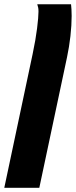

<svg xmlns="http://www.w3.org/2000/svg" viewBox="-75 -650 359 910"><path d="M-54.7 240.2 79.6 -393.6Q94.2 -462.9 100.8 -516.1Q107.4 -569.3 107.4 -594.7Q107.4 -606 106.2 -612.8Q105 -619.6 101.6 -629.9H261.7Q262.7 -620.1 263.7 -606Q264.6 -591.8 264.6 -574.7Q264.6 -530.8 258.8 -478.8Q252.9 -426.8 242.7 -378.9L111.3 240.2Z"/></svg>

Font: Open Sans Condensed ExtraBold
Style: Italic
Weight: 800
Width: 3
Italic angle: -12°
Designer: Monotype Design Team
Foundry: Monotype Imaging Inc.
Version: Version 3.003; ttfautohint (v1.8.4)